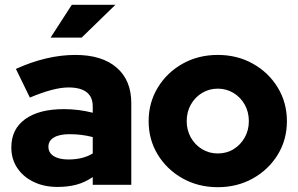

<svg xmlns="http://www.w3.org/2000/svg" viewBox="-20 -767 1237 797"><path d="M219 9Q163 9 119.5 -12Q76 -33 51.5 -70Q27 -107 27 -155Q27 -231 84.5 -272.5Q142 -314 245 -314Q307 -314 365 -299V-325Q365 -404 264 -404Q204 -404 104 -362L46 -481Q174 -539 293 -539Q403 -539 464 -486.5Q525 -434 525 -339V0H365V-32Q333 -10 297.5 -0.5Q262 9 219 9ZM181 -158Q181 -133 203 -119Q225 -105 264 -105Q324 -105 365 -130V-198Q319 -210 269 -210Q227 -210 204 -196.5Q181 -183 181 -158ZM190 -611 278 -747H459L319 -611Z M884 10Q803 10 738 -26.5Q673 -63 635 -125Q597 -187 597 -264Q597 -341 635 -403.5Q673 -466 738 -502.5Q803 -539 884 -539Q965 -539 1030 -502.5Q1095 -466 1133 -403.5Q1171 -341 1171 -264Q1171 -187 1133 -125Q1095 -63 1030 -26.5Q965 10 884 10ZM884 -130Q921 -130 950 -148Q979 -166 996 -196.5Q1013 -227 1013 -264Q1013 -302 996 -332.5Q979 -363 949.5 -381Q920 -399 884 -399Q848 -399 818.5 -381Q789 -363 772 -332.5Q755 -302 755 -264Q755 -227 772 -196.5Q789 -166 818.5 -148Q848 -130 884 -130Z"/></svg>

Font: Red Hat Display Black
Style: Regular
Weight: 900
Designer: Pentagram, MCKL
Foundry: Pentagram, MCKL
Version: Version 1.023; ttfautohint (v1.8.3)